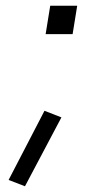

<svg xmlns="http://www.w3.org/2000/svg" viewBox="-20 -496 298 669"><path d="M67 153 10 131 135 -110 194 -87ZM139 -377 155 -476H249L233 -377Z"/></svg>

Font: Sora Light
Style: Italic
Weight: 300
Designer: Jonathan Barnbrook, Juli√°n Moncada
Version: Version 1.000